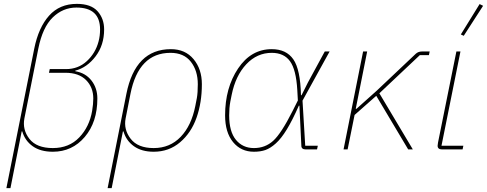

<svg xmlns="http://www.w3.org/2000/svg" viewBox="-20 -772 2516 992"><path d="M13 200 157 -521Q179 -630 233.5 -691Q288 -752 377 -752Q450 -752 484 -714Q518 -676 518 -620Q518 -539 474 -481Q430 -423 369 -407V-404Q422 -395 452.5 -356Q483 -317 483 -263Q483 -141 418 -64.5Q353 12 253 12Q189 12 149 -16.5Q109 -45 95 -93H92L34 200ZM233 -396 237 -415H321Q384 -415 428.5 -456Q473 -497 489 -557Q497 -586 497 -620Q497 -733 375 -733Q305 -733 252.5 -682Q200 -631 178 -521L106 -160Q95 -102 132 -54.5Q169 -7 253 -7Q337 -7 389.5 -62Q442 -117 456 -199Q462 -235 462 -263Q462 -321 424.5 -358.5Q387 -396 318 -396Z M536 200 633 -287Q679 -518 863 -518Q937 -518 980 -466.5Q1023 -415 1023 -337Q1023 -242 995.5 -164Q968 -86 910.5 -37Q853 12 774 12Q712 12 672 -16.5Q632 -45 618 -93H615L557 200ZM774 -7Q858 -7 913.5 -65Q969 -123 989 -224L997 -265Q1002 -292 1002 -337Q1002 -407 966 -453Q930 -499 861 -499Q696 -499 654 -287L629 -160Q618 -103 655 -55Q692 -7 774 -7Z M1622 -19 1618 0H1560Q1537 0 1537 -19L1527 -226H1524Q1491 -151 1462 -103.5Q1433 -56 1405 -31Q1377 -6 1351.5 3Q1326 12 1292 12Q1225 12 1184 -38Q1143 -88 1143 -176Q1143 -318 1210 -418Q1277 -518 1384 -518Q1459 -518 1495.5 -465.5Q1532 -413 1535 -280H1538L1571 -346L1658 -506H1683L1543 -252L1557 -19ZM1492 -199 1519 -253 1516 -307Q1510 -412 1478.5 -455.5Q1447 -499 1384 -499Q1308 -499 1252.5 -440Q1197 -381 1177 -282L1170 -247Q1164 -214 1164 -176Q1164 -92 1199 -49.5Q1234 -7 1292 -7Q1350 -7 1391.5 -44.5Q1433 -82 1492 -199Z M2089 0 1924 -277 1812 -178 1776 0H1755L1856 -506H1877L1818 -210H1822L1927 -304L2128 -494Q2141 -506 2160 -506H2200L2196 -487H2149L1940 -290L2113 0Z M2476 -742 2376 -587 2361 -594 2458 -751ZM2374 -19 2370 0H2264Q2241 0 2241 -19Q2241 -23 2243 -35L2338 -506H2359L2261 -19Z"/></svg>

Font: IBM Plex Sans Thin
Style: Italic
Weight: 100
Italic angle: -11.31°
Designer: Mike Abbink, Paul van der Laan, Pieter van Rosmalen
Foundry: Bold Monday
Version: Version 3.0